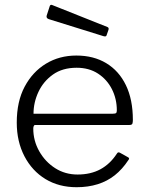

<svg xmlns="http://www.w3.org/2000/svg" viewBox="-20 -772 619 802"><path d="M119 -235Q119 -184 144 -140Q169 -96 210.5 -69.5Q252 -43 304 -43Q359 -43 399.5 -65Q440 -87 468 -130Q471 -135 474 -135.5Q477 -136 481 -134L515 -115Q523 -111 516 -103Q491 -65 459.5 -40Q428 -15 388 -2.5Q348 10 300 10Q226 10 170 -24Q114 -58 82 -119.5Q50 -181 50 -260Q50 -348 83 -410Q116 -472 172 -506Q228 -540 299 -540Q371 -540 424 -508Q477 -476 506 -416Q535 -356 535 -271Q535 -264 533.5 -257Q532 -250 521 -250H126Q123 -250 121 -245.5Q119 -241 119 -235ZM451 -297Q462 -297 465 -300Q468 -303 468 -311Q468 -359 447.5 -399.5Q427 -440 389.5 -464.5Q352 -489 300 -489Q241 -489 201 -460.5Q161 -432 140.5 -388Q120 -344 120 -297ZM188 -747Q191 -754 198 -751L429 -659Q436 -656 433 -647L426 -627Q425 -622 422 -620.5Q419 -619 412 -621L184 -692Q172 -696 175 -707Z"/></svg>

Font: Libre Franklin Thin Light
Style: Regular
Weight: 300
Version: Version 3.000